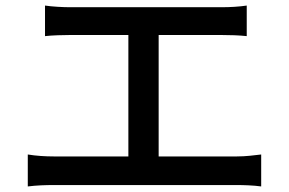

<svg xmlns="http://www.w3.org/2000/svg" viewBox="-20 -702 1040 691"><path d="M80 -146V-31C112 -35 144 -36 173 -36H833C854 -36 893 -35 920 -31V-146C894 -143 865 -139 833 -139H551V-576H778C807 -576 840 -575 868 -572V-682C841 -678 809 -676 778 -676H231C208 -676 168 -678 142 -682V-572C168 -575 209 -576 231 -576H442V-139H173C144 -139 110 -141 80 -146Z"/></svg>

Font: Noto Sans CJK HK Medium
Style: Regular
Weight: 500
Designer: Ryoko NISHIZUKA 西塚涼子 (kana, bopomofo & ideographs); Paul D. Hunt (Latin, Greek & Cyrillic); Sandoll Communications 산돌커뮤니
Foundry: Adobe
Version: Version 2.004;hotconv 1.0.118;makeotfexe 2.5.65603